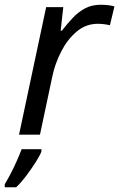

<svg xmlns="http://www.w3.org/2000/svg" viewBox="-52 -566 501 807"><path d="M28 0 142 -536H214L203 -437H208Q229 -464 252 -489Q275 -514 304 -530Q333 -546 371 -546Q385 -546 400.5 -544.5Q416 -543 429 -539L410 -460Q383 -466 359 -466Q309 -466 270 -433Q231 -400 205 -349Q179 -298 168 -245L116 0ZM-32 221V208Q-22 192 -8 165.5Q6 139 18.5 110.5Q31 82 39 61H122V71Q116 87 99 114Q82 141 60 170.5Q38 200 16 221Z"/></svg>

Font: BC Sans
Style: Italic
Weight: 400
Italic angle: -12°
Designer: Monotype Design Team
Designer: Province of B.C.
Foundry: Monotype Imaging Inc.
Version: Version 2.000;GOOG;noto-source:20170915:90ef993387c0